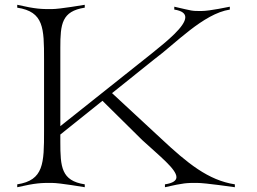

<svg xmlns="http://www.w3.org/2000/svg" viewBox="-20 -782 1073 802"><path d="M52 0C131 -18 153 -18 195 -18C232 -18 331 0 334 0V-12C236 -27 232 -85 232 -189V-220L408 -361L574 -197C647 -130 717 -75 717 -42C717 -28 703 -17 669 -12V0C748 -18 760 -18 802 -18C839 -18 958 0 961 0V-12C850 -29 763 -100 653 -203L448 -393L624 -534C711 -598 829 -725 940 -742V-754C937 -754 858 -736 821 -736C779 -736 787 -736 708 -754V-742C741 -737 754 -725 754 -710C754 -672 679 -611 613 -558L232 -255V-532V-583C232 -682 238 -735 334 -750V-762C331 -762 232 -744 195 -744C153 -744 131 -744 52 -762V-750C163 -733 164 -665 164 -534V-234C164 -100 163 -29 52 -12Z"/></svg>

Font: Cantique Normal
Style: Regular
Weight: 400
Designer: Sébastien Hayez
Foundry: Sébastien Hayez & Ariel Martín Pérez
Version: Version 1.000;hotconv 1.0.109;makeotfexe 2.5.65596